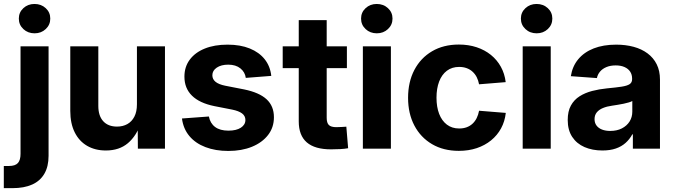

<svg xmlns="http://www.w3.org/2000/svg" viewBox="-50 -769 3489 993"><path d="M56.2 -529.3H201.2V36.6Q201.2 92.3 179.4 129.6Q157.7 167 116.2 185.5Q74.7 204.1 14.6 204.1H-30.3V89.4H-3.4Q28.8 89.4 42.5 74.2Q56.2 59.1 56.2 26.9ZM128.9 -596.7Q94.2 -596.7 70.8 -618.7Q47.4 -640.6 47.4 -672.9Q47.4 -705.1 70.8 -726.8Q94.2 -748.5 128.4 -748.5Q163.1 -748.5 186.5 -726.8Q210 -705.1 210 -672.9Q210 -640.6 186.5 -618.7Q163.1 -596.7 128.9 -596.7Z M497.6 9.3Q441.9 9.3 400.4 -14.9Q358.9 -39.1 336.2 -85Q313.5 -130.9 313.5 -195.3V-529.3H458.5V-221.2Q458.5 -169.9 483.9 -142.1Q509.3 -114.3 555.2 -114.3Q585.4 -114.3 608.6 -127.2Q631.8 -140.1 645 -165.8Q658.2 -191.4 658.2 -229.5V-529.3H803.2V0H663.1L662.1 -135.3H679.7Q656.2 -66.4 611.6 -28.6Q566.9 9.3 497.6 9.3Z M1130.9 11.7Q1064.5 11.7 1012.7 -8.1Q960.9 -27.8 929.4 -65.4Q897.9 -103 891.1 -156.2L1030.3 -166.5Q1037.1 -131.3 1062.5 -112.3Q1087.9 -93.3 1131.3 -93.3Q1172.4 -93.3 1195.8 -108.6Q1219.2 -124 1219.2 -148.4Q1219.2 -169.4 1201.9 -182.4Q1184.6 -195.3 1150.9 -202.1L1058.6 -220.2Q981.9 -235.8 942.9 -274.2Q903.8 -312.5 903.8 -372.6Q903.8 -423.3 931.4 -460.4Q959 -497.6 1009 -517.8Q1059.1 -538.1 1127 -538.1Q1192.9 -538.1 1241.7 -518.3Q1290.5 -498.5 1319.1 -462.4Q1347.7 -426.3 1353 -376.5L1221.2 -366.2Q1217.3 -396 1193.4 -415.3Q1169.4 -434.6 1130.4 -434.6Q1093.8 -434.6 1071 -419.2Q1048.3 -403.8 1048.3 -379.9Q1048.3 -359.4 1064.7 -345.9Q1081.1 -332.5 1114.7 -325.7L1212.4 -306.6Q1291 -290.5 1328.9 -255.4Q1366.7 -220.2 1366.7 -162.6Q1366.7 -109.9 1336.4 -70.8Q1306.2 -31.7 1253.2 -10Q1200.2 11.7 1130.9 11.7Z M1744.1 -529.3V-416.5H1412.1V-529.3ZM1495.1 -665H1639.6V-159.7Q1639.6 -133.3 1650.9 -122.3Q1662.1 -111.3 1689.9 -111.3Q1700.7 -111.3 1716.6 -112.3Q1732.4 -113.3 1741.2 -113.8L1750.5 -2.4Q1732.4 1 1708.7 2.2Q1685.1 3.4 1662.1 3.4Q1578.1 3.4 1536.6 -32.7Q1495.1 -68.8 1495.1 -141.1Z M1826.7 0V-529.3H1971.7V0ZM1898.9 -596.7Q1864.3 -596.7 1840.8 -618.7Q1817.4 -640.6 1817.4 -672.9Q1817.4 -705.1 1840.8 -726.8Q1864.3 -748.5 1898.4 -748.5Q1933.1 -748.5 1956.5 -726.8Q1980 -705.1 1980 -672.9Q1980 -640.6 1956.5 -618.7Q1933.1 -596.7 1898.9 -596.7Z M2323.2 11.2Q2243.7 11.2 2184.6 -23.4Q2125.5 -58.1 2093 -119.9Q2060.5 -181.6 2060.5 -263.2Q2060.5 -345.2 2093 -407.2Q2125.5 -469.2 2184.6 -503.9Q2243.7 -538.6 2323.2 -538.6Q2373 -538.6 2415 -524.7Q2457 -510.7 2488.8 -485.1Q2520.5 -459.5 2540.3 -423.8Q2560.1 -388.2 2565.4 -344.2L2427.7 -333Q2423.8 -353.5 2415.5 -369.9Q2407.2 -386.2 2394 -398.2Q2380.9 -410.2 2363.5 -416.5Q2346.2 -422.9 2324.7 -422.9Q2287.6 -422.9 2261.2 -403.1Q2234.9 -383.3 2221.2 -347.4Q2207.5 -311.5 2207.5 -263.7Q2207.5 -215.8 2221.2 -180.2Q2234.9 -144.5 2261.2 -124.5Q2287.6 -104.5 2324.7 -104.5Q2346.2 -104.5 2363.5 -110.8Q2380.9 -117.2 2393.8 -129.2Q2406.7 -141.1 2415.3 -158.2Q2423.8 -175.3 2427.7 -196.3L2565.9 -185.1Q2561 -141.1 2541.5 -105.2Q2522 -69.3 2490 -43.2Q2458 -17.1 2415.8 -2.9Q2373.5 11.2 2323.2 11.2Z M2653.3 0V-529.3H2798.3V0ZM2725.6 -596.7Q2690.9 -596.7 2667.5 -618.7Q2644 -640.6 2644 -672.9Q2644 -705.1 2667.5 -726.8Q2690.9 -748.5 2725.1 -748.5Q2759.8 -748.5 2783.2 -726.8Q2806.6 -705.1 2806.6 -672.9Q2806.6 -640.6 2783.2 -618.7Q2759.8 -596.7 2725.6 -596.7Z M3065.4 9.3Q3013.7 9.3 2973.1 -8.3Q2932.6 -25.9 2909.4 -61Q2886.2 -96.2 2886.2 -148.4Q2886.2 -193.4 2902.6 -223.1Q2918.9 -252.9 2947.5 -271Q2976.1 -289.1 3012.7 -298.6Q3049.3 -308.1 3089.4 -312Q3136.7 -316.4 3165 -320.8Q3193.4 -325.2 3206.3 -333.7Q3219.2 -342.3 3219.2 -359.4V-362.3Q3219.2 -383.3 3209.2 -398.4Q3199.2 -413.6 3180.2 -422.1Q3161.1 -430.7 3134.3 -430.7Q3106.9 -430.7 3086.4 -422.1Q3065.9 -413.6 3053.5 -398.9Q3041 -384.3 3037.1 -365.2L2902.3 -375Q2910.2 -425.8 2940.4 -462.4Q2970.7 -499 3020.5 -518.6Q3070.3 -538.1 3136.7 -538.1Q3185.5 -538.1 3227.1 -526.9Q3268.6 -515.6 3299.1 -492.9Q3329.6 -470.2 3346.4 -436.5Q3363.3 -402.8 3363.3 -357.4V0H3223.1V-74.2H3220.2Q3206.5 -48.8 3185.5 -30Q3164.6 -11.2 3135 -1Q3105.5 9.3 3065.4 9.3ZM3106 -91.8Q3140.6 -91.8 3166.3 -105Q3191.9 -118.2 3206.1 -140.6Q3220.2 -163.1 3220.2 -191.4V-246.6Q3213.9 -242.7 3202.1 -239.3Q3190.4 -235.8 3175.8 -232.7Q3161.1 -229.5 3145.3 -227.1Q3129.4 -224.6 3114.3 -222.2Q3088.9 -218.8 3068.6 -210.4Q3048.3 -202.1 3036.6 -188Q3024.9 -173.8 3024.9 -152.8Q3024.9 -133.3 3035.2 -119.6Q3045.4 -106 3063.7 -98.9Q3082 -91.8 3106 -91.8Z"/></svg>

Font: Inter 24pt
Style: Bold
Weight: 700
Designer: Rasmus Andersson
Foundry: rsms
Version: Version 4.001;git-66647c0bb